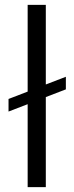

<svg xmlns="http://www.w3.org/2000/svg" viewBox="-20 -770 305 790"><path d="M251 -454.1V-402.3L168.5 -370.6V0H93.8V-341.3L15.1 -311V-362.8L93.8 -393.1V-750H168.5V-422.4Z"/></svg>

Font: Vazirmatn RD FD Light
Style: Regular
Weight: 300
Designer: Saber Rastikerdar
Foundry: Saber Rastikerdar
Version: Version 33.003